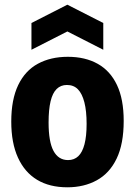

<svg xmlns="http://www.w3.org/2000/svg" viewBox="-20 -784 575 818"><path d="M267 14Q191 14 138 -18Q85 -50 56.5 -112.5Q28 -175 28 -266Q28 -360 57.5 -421.5Q87 -483 141.5 -512.5Q196 -542 269 -542Q343 -542 396.5 -512Q450 -482 478.5 -421.5Q507 -361 507 -269Q507 -171 477 -108.5Q447 -46 392.5 -16Q338 14 267 14ZM270 -102Q296 -102 313.5 -118.5Q331 -135 340 -169.5Q349 -204 349 -256Q349 -311 339.5 -348Q330 -385 312 -403.5Q294 -422 265 -422Q239 -422 221.5 -405Q204 -388 195.5 -352.5Q187 -317 187 -262Q187 -180 208 -141Q229 -102 270 -102ZM114 -572V-686L267 -764L420 -686V-572L267 -650Z"/></svg>

Font: Bricolage Grotesque 24pt SemiCondensed ExtraBold
Style: Regular
Weight: 800
Width: 4
Designer: Mathieu Triay
Foundry: Atelier Triay
Version: Version 1.001;gftools[0.9.33.dev8+g029e19f]